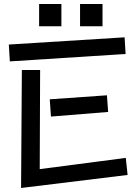

<svg xmlns="http://www.w3.org/2000/svg" viewBox="-20 -912 668 957"><path d="M379 -892H491V-781H379ZM175 -892H286V-781H175ZM24 -690 601 -726 606 -643 29 -606ZM89 -563H180L178 -69L607 -125L616 -40L85 25ZM228 -417 513 -437 519 -354 234 -331Z"/></svg>

Font: Stick
Style: Regular
Weight: 400
Designer: Fontworks Inc.
Foundry: Fontworks Inc.
Version: Version 1.100